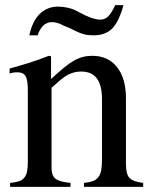

<svg xmlns="http://www.w3.org/2000/svg" viewBox="-20 -731 598 751"><path d="M17.6 -462.9Q63.5 -475.6 97.2 -486.3Q130.9 -497.1 170.9 -512.7L179.7 -510.7V-421.9Q208 -448.2 229.5 -465.8Q251 -483.4 269 -493.7Q287.1 -503.9 304.2 -508.3Q321.3 -512.7 340.8 -512.7Q402.3 -512.7 437.5 -468.8Q472.7 -424.8 472.7 -345.7V-89.8Q472.7 -49.8 486.3 -35.2Q500 -20.5 540 -15.6V0H308.6V-15.6Q329.1 -17.6 342.8 -22.5Q356.4 -27.3 364.7 -38.1Q373 -48.8 376 -66.4Q378.9 -84 378.9 -110.4V-343.8Q378.9 -451.2 297.9 -451.2Q284.2 -451.2 271.5 -448.2Q258.8 -445.3 245.6 -438.5Q232.4 -431.6 217.3 -418.9Q202.1 -406.2 181.6 -387.7V-74.2Q181.6 -43.9 197.3 -31.7Q212.9 -19.5 255.9 -15.6V0H19.5V-15.6Q41 -17.6 54.2 -22Q67.4 -26.4 75.2 -36.1Q83 -45.9 85.9 -61Q88.9 -76.2 88.9 -99.6V-377Q88.9 -418 80.1 -433.1Q71.3 -448.2 47.9 -448.2Q30.3 -448.2 17.6 -443.4ZM462.9 -710.9Q445.3 -646.5 418.9 -619.6Q392.6 -592.8 345.7 -592.8Q335 -592.8 325.7 -593.8Q316.4 -594.7 306.2 -597.7Q295.9 -600.6 283.7 -606Q271.5 -611.3 254.9 -620.1L228.5 -630.9Q204.1 -644.5 183.6 -644.5Q144.5 -644.5 127 -592.8H94.7Q106.4 -648.4 135.7 -676.8Q165 -705.1 207 -705.1Q225.6 -705.1 245.6 -700.7Q265.6 -696.3 285.2 -685.5L311.5 -671.9Q328.1 -664.1 343.3 -659.2Q358.4 -654.3 372.1 -654.3Q390.6 -654.3 403.3 -667Q416 -679.7 430.7 -710.9Z"/></svg>

Font: Jomolhari
Style: Regular
Weight: 400
Designer: Christopher J. Fynn
Foundry: Christopher  J.  Fynn (Karma Drubgy¸ Tenzin).
Version: Version alpha 0.003c 2006